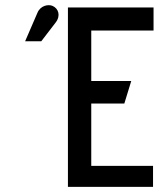

<svg xmlns="http://www.w3.org/2000/svg" viewBox="-20 -729 656 749"><path d="M141 -568 197 -641C218 -668 208 -696 185 -706C169 -713 138 -708 126 -679L78 -568ZM577 0V-82H336V-325H465L492 -413H336V-610H579V-700H245V0Z"/></svg>

Font: Advent Pro
Style: SemiBold
Weight: 600
Designer: Andreas Kalpakidis
Foundry: Andreas Kalpakidis
Version: Version 2.002 2008